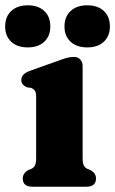

<svg xmlns="http://www.w3.org/2000/svg" viewBox="-52 -705 436 725"><path d="M260 -455.5V-109.5Q260 -89.5 264.2 -81Q268.5 -72.5 276.5 -68L289 -63Q310.5 -51.5 310.5 -31Q310.5 0 274 0H70Q34 0 34 -31Q34 -51 55 -63L68 -68Q76 -72.5 80.2 -81Q84.5 -89.5 84.5 -109.5V-338.5Q84.5 -356 79.5 -362.8Q74.5 -369.5 66 -373L49 -375.5Q39.5 -380 34 -386.2Q28.5 -392.5 28.5 -403.5Q28.5 -425 59.5 -437L167.5 -475.5Q187.5 -483 200.2 -486.5Q213 -490 228 -490Q242.5 -490 251.2 -480.2Q260 -470.5 260 -455.5ZM52.5 -526Q13.5 -526 -9.5 -547.2Q-32.5 -568.5 -32.5 -605Q-32.5 -642 -9.5 -663.5Q13.5 -685 52.5 -685Q92.5 -685 115.2 -663.5Q138 -642 138 -605Q138 -569 115.2 -547.5Q92.5 -526 52.5 -526ZM277 -526Q238 -526 214.8 -547.2Q191.5 -568.5 191.5 -605Q191.5 -642 214.8 -663.5Q238 -685 277 -685Q317.5 -685 340.2 -663.5Q363 -642 363 -605Q363 -569 340.2 -547.5Q317.5 -526 277 -526Z"/></svg>

Font: Fraunces 9pt S050
Style: Bold
Weight: 700
Version: Version 1.000; ttfautohint (v1.8.3)